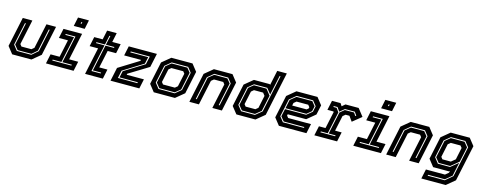

<svg xmlns="http://www.w3.org/2000/svg" viewBox="-31 -1643 6902 2737"><g transform="rotate(15 3420.0 -275.0)"><path d="M100.5 0 19.5 -103 112.5 -540H254L175.5 -172L199.5 -141.5H346.5L383.5 -172L462 -540H603.5L510.5 -103L385.5 0ZM152 -64H366L456 -142L527 -477H513L442.5 -146L364 -78H160L105.5 -146L176 -477H162L91 -142Z M844 -618.5 871.5 -750H1032.5L1005 -618.5ZM929.5 -676H943.5L948.5 -700H934.5ZM599 0 629 -141.5H762.5L817 -398.5H683.5L713.5 -540H988L903.5 -141.5H1037L1007 0ZM675 -63H957.5L960.5 -77H821L906.5 -478H763.5L760.5 -464H889.5L807 -77H678Z M1176.5 0 1261.5 -399H1137L1167 -540H1291.5L1320.5 -677H1462L1433 -540H1557L1527 -399H1403L1348 -141.5H1468.5L1438.5 0ZM1254 -63H1390L1393 -77H1271L1353 -464H1478.5L1481.5 -478H1356L1385 -614H1371L1342 -478H1216L1213 -464H1339Z M1643.5 -65H1931L1934 -79H1663.5L1684 -175L1978.5 -358L2004 -477H1723L1720 -463H1984L1962.5 -362L1667.5 -178.5ZM1552 0 1594.5 -199.5 1891 -383.5 1894.5 -398.5H1646.5L1676.5 -540H2092L2048.5 -336.5L1756.5 -157.5L1753 -141.5H2007L1977 0Z M2190 0 2109 -103 2180 -437 2305 -540H2617.5L2698.5 -437L2627.5 -103L2502.5 0ZM2243.5 -63H2482L2570.5 -136L2627.5 -404L2570 -477H2327.5L2238 -403L2182 -141ZM2251.5 -77 2197 -145 2251 -399 2329.5 -463H2562L2612.5 -400L2557.5 -140L2480 -77ZM2289 -141.5H2463.5L2500.5 -172L2542.5 -368L2518.5 -398.5H2344L2307 -368L2265 -172Z M2715.5 0 2808.5 -437 2933.5 -540H3207.5L3288.5 -437L3195.5 0H3054.5L3133 -368L3109 -398.5H2972L2935 -368L2856.5 0ZM2793.5 -63H2807.5L2879 -399L2957.5 -463H3152.5L3203 -400L3131.5 -63H3145.5L3218 -404L3160.5 -477H2955.5L2866 -403Z M3690.5 0H3409.5L3327.5 -103L3398.5 -437L3524 -540H3757L3765 -530.5L3811.5 -750H3953L3815.5 -103ZM3663.5 -75H3470L3415.5 -143L3472 -408L3543.5 -466H3729L3797.5 -380L3747 -143ZM3652 -141.5 3689 -172 3728.5 -358.5 3697 -399H3562.5L3525.5 -368L3484 -172L3508 -141.5ZM3666 -61 3760.5 -139 3877 -688H3863L3801.5 -398L3737 -480H3541.5L3459 -412L3401 -139L3462.5 -61Z M4462 -540 4543 -437 4512.5 -294.5 4388 -191.5H4116L4111.5 -172L4135.5 -141.5H4473L4443 0H4036.5L3955.5 -103L4026.5 -437L4151.5 -540ZM4406 -463 4456.5 -400 4440.5 -324.5 4370.5 -266.5H4062.5L4089.5 -395L4173 -463ZM4414 -477H4171L4076.5 -399L4020.5 -137L4079 -63H4389L4392 -77H4087L4035.5 -141L4059.5 -252.5H4371.5L4453.5 -319.5L4471.5 -404ZM4363 -398.5H4190.5L4153.5 -368L4145 -328H4358L4383.5 -349L4387.5 -368Z M4560 0 4590 -141H4687L4740.5 -391.5L4734.5 -399H4646L4676 -540H4802.5L4828 -500L4875 -540H5069.5L5155.5 -430.5L5024 -324.5L4971 -398.5H4914L4877 -368L4828.5 -140.5H4925.5L4895.5 0ZM4632.5 -63.5H4850L4853 -77.5H4751L4821 -406L4887 -460.5H5022.5L5053 -415.5L5065 -424.5L5030.5 -474.5H4885.5L4815.5 -417L4775 -474.5H4720L4717 -460.5H4766L4806.5 -403L4737 -77.5H4635.5Z M5379.5 -618.5 5407 -750H5568L5540.5 -618.5ZM5465 -676H5479L5484 -700H5470ZM5134.5 0 5164.5 -141.5H5298L5352.5 -398.5H5219L5249 -540H5523.5L5439 -141.5H5572.5L5542.5 0ZM5210.5 -63H5493L5496 -77H5356.5L5442 -478H5299L5296 -464H5425L5342.5 -77H5213.5Z M5620 0 5713 -437 5838 -540H6112L6193 -437L6100 0H5959L6037.5 -368L6013.5 -398.5H5876.5L5839.5 -368L5761 0ZM5698 -63H5712L5783.5 -399L5862 -463H6057L6107.5 -400L6036 -63H6050L6122.5 -404L6065 -477H5860L5770.5 -403Z M6192.5 200 6222.5 59H6503.5L6552.5 18.5L6558.5 -10L6546.5 0H6313L6232 -103L6303 -437L6427.5 -540H6709L6790.5 -437L6676.5 97L6552 200ZM6269 138H6521.5L6626.5 49L6722 -401L6660.5 -479H6448L6359.5 -406L6304 -143.5L6366 -64.5H6545.5L6656 -155.5L6613.5 45L6519.5 124H6272ZM6374 -78.5 6318.5 -147.5 6373 -402 6450 -465H6652.5L6707.5 -397L6659.5 -173.5L6543.5 -78.5ZM6412 -141.5H6536.5L6597 -191.5L6634.5 -368.5L6610 -399H6466.5L6429.5 -368.5L6388 -172Z"/></g></svg>

Font: Tourney Thin
Style: Italic
Weight: 100
Italic angle: -12°
Designer: Tyler Finck
Foundry: Etcetera Type Co
Version: Version 1.015